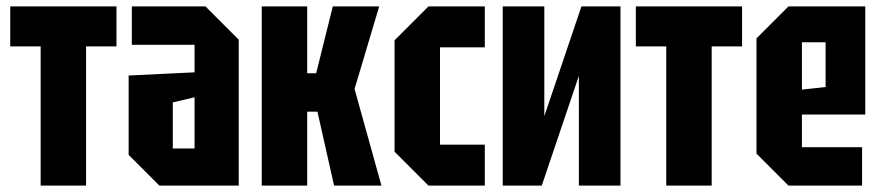

<svg xmlns="http://www.w3.org/2000/svg" viewBox="-20 -580 2757 600"><path d="M249 0V-435H344V-560H12V-435H107V0Z M382 -96V-344L588 -354V-440H392V-560H622L726 -456V0H478ZM520 -260V-116H588V-276Z M798 0V-560H940V-351H968L1020 -560H1165L1088 -302L1172 0H1024L972 -231H940V0Z M1213 -106V-454L1319 -560H1495V-432H1355V-128H1495V0H1319Z M1919 0H1789V-343L1673 0H1551V-560H1681V-217L1797 -560H1919Z M2204 0V-435H2299V-560H1967V-435H2062V0Z M2344 -100V-460L2444 -560H2684V-222H2486V-120H2674V0H2444ZM2486 -300 2560 -308V-448H2486Z"/></svg>

Font: Tektur Condensed SemiBold
Style: Regular
Weight: 600
Width: 3
Designer: Adam Jagosz
Foundry: Adam Jagosz
Version: Version 1.005;gftools[0.9.30]